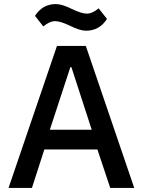

<svg xmlns="http://www.w3.org/2000/svg" viewBox="-20 -924 702 944"><path d="M640 0H522L459 -189H198L137 0H22L260 -698H402ZM431 -286 331 -594H326L225 -286ZM403 -773Q373 -773 325 -797Q277 -820 251 -820Q224 -820 193 -794L152 -846Q189 -904 255 -904Q285 -904 333 -880Q381 -857 407 -857Q434 -857 465 -883L506 -831Q469 -773 403 -773Z"/></svg>

Font: IBM Plex Sans Medm
Style: Regular
Weight: 500
Designer: Mike Abbink, Paul van der Laan, Pieter van Rosmalen
Foundry: Bold Monday
Version: Version 3.005